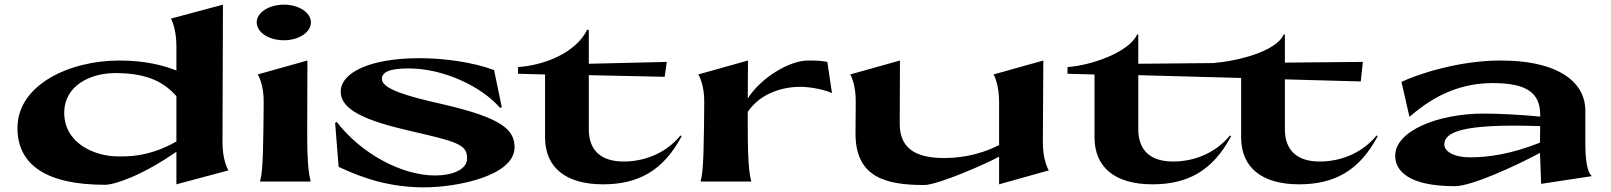

<svg xmlns="http://www.w3.org/2000/svg" viewBox="-20 -780 6924 825"><path d="M936 -166 938 -760 714 -700C717 -698 738 -654 738 -582V-477C683 -499 603 -520 493 -520C279 -520 55 -416 55 -230C55 -72 179 14 431 14C474 14 593 -27 738 -128V12L962 -48C959 -50 936 -94 936 -166ZM256 -295C256 -414 370 -466 476 -466C624 -466 690 -420 738 -367V-172C617 -103 522 -108 487 -108C386 -108 256 -165 256 -295Z M1097 0H1315C1310 -25 1299 -51 1300 -231L1301 -520L1087 -460C1090 -458 1114 -414 1113 -342L1112 -231C1110 -57 1104 -25 1097 0ZM1200 -607C1264 -607 1316 -641 1316 -684C1316 -726 1264 -760 1200 -760C1135 -760 1083 -726 1083 -684C1083 -641 1135 -607 1200 -607Z M1803 25C1943 25 2191 -24 2191 -147C2191 -223 2136 -273 1887 -331L1823 -346C1679 -380 1621 -409 1621 -441C1621 -468 1649 -486 1735 -486C1887 -486 2050 -408 2129 -316L2136 -320L2103 -479C2011 -513 1889 -530 1782 -530C1572 -530 1444 -469 1444 -386C1444 -307 1553 -261 1744 -217L1813 -201C1962 -166 1987 -149 1987 -99C1987 -50 1921 -26 1850 -26C1704 -26 1530 -122 1427 -256L1420 -252L1435 -63C1548 -10 1661 25 1803 25Z M2206 -492V-463L2322 -460V-190C2322 -61 2410 12 2571 12C2722 12 2830 -46 2909 -195L2904 -198C2836 -115 2740 -86 2660 -86C2562 -86 2510 -134 2510 -225V-457L2836 -450L2845 -514L2510 -506V-652H2503C2450 -546 2306 -498 2206 -492Z M2990 0H3208C3203 -25 3193 -51 3193 -231V-299C3250 -385 3354 -407 3417 -407C3455 -407 3515 -398 3555 -380L3535 -514C3509 -519 3488 -520 3452 -520C3374 -520 3252 -449 3193 -357L3194 -520L2980 -460C2983 -458 3007 -414 3006 -342L3005 -231C3003 -57 2997 -25 2990 0Z M4461 -166 4463 -520 4249 -460C4252 -458 4273 -414 4273 -342V-157C4179 -108 4087 -101 4037 -101C3922 -101 3846 -137 3846 -248L3847 -520L3633 -460C3636 -458 3658 -414 3657 -342L3656 -209C3655 -20 3782 15 3951 15C4011 15 4228 -81 4273 -107V12L4487 -48C4484 -50 4461 -94 4461 -166Z M4567 -492V-463L4683 -460V-190C4683 -61 4771 12 4932 12C5083 12 5191 -46 5270 -195L5265 -198C5197 -115 5101 -86 5021 -86C4923 -86 4871 -134 4871 -225V-457L5313 -445V-190C5313 -61 5401 12 5562 12C5713 12 5821 -46 5900 -195L5895 -198C5827 -115 5731 -86 5651 -86C5553 -86 5501 -134 5501 -225V-439L5827 -430L5836 -514L5501 -511V-632H5496C5464 -558 5294 -517 5193 -509L4871 -506V-632H4866C4833 -556 4667 -498 4567 -492Z M6602 10 6819 -23V-25C6811 -29 6792 -58 6792 -159V-306C6792 -414 6696 -520 6426 -520C6244 -520 6063 -458 6002 -428L6036 -279H6038C6153 -380 6269 -423 6395 -423C6541 -423 6598 -380 6598 -287V-279C6531 -286 6420 -292 6357 -292C6155 -292 5975 -216 5975 -111C5975 -48 6029 20 6232 20C6303 20 6493 -67 6597 -123C6598 -82 6601 -36 6602 10ZM6186 -159C6186 -211 6259 -250 6598 -238L6597 -167C6471 -117 6373 -104 6299 -104C6218 -104 6186 -134 6186 -159Z"/></svg>

Font: Coconat
Style: Bold
Weight: 900
Width: 8
Designer: Sara Lavazza
Foundry: Collletttivo
Version: Version 1.000;Glyphs 3.2 (3217)